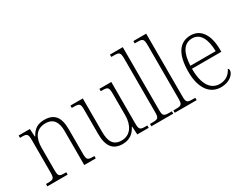

<svg xmlns="http://www.w3.org/2000/svg" viewBox="-80 -1256 2242 1762"><g transform="rotate(-30 1040.5 -375.0)"><path d="M32 0H247V-25H236C173 -25 163 -30 163 -98V-331C163 -432 202 -510 305 -510C392 -510 423 -450 423 -361V0H545V-25H536C474 -25 464 -30 464 -99V-357C464 -484 416 -543 312 -543C244 -543 200 -518 165 -453H161L156 -536H37V-511H53C109 -511 121 -506 121 -438V-99C121 -30 111 -25 48 -25H32Z M827 10C902 10 948 -29 976 -85H980L985 0H1106V-25H1089C1031 -25 1019 -30 1019 -99V-536H893V-511H903C968 -511 977 -506 977 -433V-205C977 -107 931 -23 834 -23C744 -23 717 -85 717 -183V-536H586V-511H601C665 -511 676 -506 676 -439V-184C676 -49 727 10 827 10Z M1134 0H1366V-25H1347C1280 -25 1270 -30 1270 -98V-760H1134V-735H1160C1216 -735 1229 -730 1229 -660V-98C1229 -30 1219 -25 1152 -25H1134Z M1382 0H1614V-25H1595C1528 -25 1518 -30 1518 -98V-760H1382V-735H1408C1464 -735 1477 -730 1477 -660V-98C1477 -30 1467 -25 1400 -25H1382Z M1870 10C1966 10 2016 -49 2016 -84C2016 -96 2011 -102 2005 -106C1984 -61 1942 -22 1874 -22C1780 -22 1720 -104 1721 -271H2032V-294C2032 -451 1969 -543 1862 -543C1744 -543 1678 -451 1678 -262C1678 -88 1752 10 1870 10ZM1990 -302H1722C1728 -431 1768 -512 1861 -512C1948 -512 1988 -427 1990 -302Z"/></g></svg>

Font: Noto Serif Devanagari SemiCondensed ExtraLight
Style: Regular
Weight: 200
Width: 4
Designer: Universal Thirst, Indian Type Foundry and the Monotype Design Team
Foundry: Monotype Imaging Inc.
Version: Version 2.004